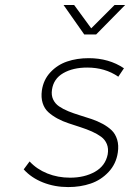

<svg xmlns="http://www.w3.org/2000/svg" viewBox="-20 -758 528 779"><path d="M76.2 -70.8 100.1 -103Q129.4 -71.3 172.1 -54.2Q214.8 -37.1 264.2 -37.1Q322.8 -37.1 365.2 -61Q407.7 -85 417 -131.8Q420.9 -155.3 413.6 -173.3Q406.2 -191.4 390.4 -203.1Q374.5 -214.8 353 -224.4Q331.5 -233.9 307.4 -241.7Q283.2 -249.5 258.8 -257.6Q234.4 -265.6 213.1 -277.1Q191.9 -288.6 176 -303Q160.2 -317.4 153.1 -339.8Q146 -362.3 149.9 -391.1Q156.2 -434.6 184.6 -464.8Q212.9 -495.1 252.4 -508.5Q292 -522 339.8 -522Q421.9 -522 482.9 -481L460 -446.8Q406.2 -483.9 334 -483.9Q275.9 -483.9 236.6 -461.2Q197.3 -438.5 190.9 -394Q187.5 -371.6 195.6 -354.5Q203.6 -337.4 219.7 -326.4Q235.8 -315.4 257.3 -306.6Q278.8 -297.9 303 -290.5Q327.1 -283.2 351.1 -275.1Q375 -267.1 396.2 -255.6Q417.5 -244.1 432.9 -229.5Q448.2 -214.8 455.3 -191.7Q462.4 -168.5 458 -139.2Q451.2 -92.8 420.4 -60.1Q389.6 -27.3 347.9 -13.2Q306.2 1 256.8 1Q201.7 1 154.3 -17.8Q106.9 -36.6 76.2 -70.8ZM237.8 -737.8H280.8L350.1 -643.1L444.8 -737.8H487.8L370.1 -618.2H321.8Z"/></svg>

Font: Trueno UltraLight
Style: Italic
Weight: 250
Designer: Julieta Ulanovsky
Foundry: Julieta Ulanovsky
Version: Version 3.001b | FøM Fix